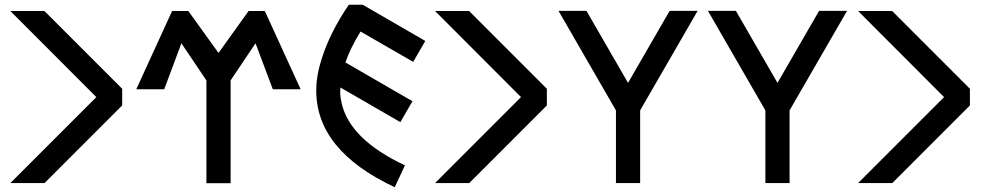

<svg xmlns="http://www.w3.org/2000/svg" viewBox="-20 -761 4080 798"><path d="M487.8 -392.1V-322.8L165 0H22.9L380.4 -357.4L22.9 -715.3H164.6Z M695.3 -715.3H762.7L888.2 -541L1013.2 -715.3H1080.6L1229.5 -390.1H1113.8L1042 -581.1L938.5 -426.8V0.5H837.9V-426.8L733.9 -581.1L662.6 -390.1H546.4Z M1620.6 17.1Q1294.4 -135.7 1294.4 -384.8Q1294.4 -446.3 1316.9 -516.6Q1352.5 -628.4 1429.7 -741.2H1487.8L1747.6 -590.8L1697.3 -503.9L1478.5 -629.9Q1436.5 -562 1415.5 -501.5L1694.3 -340.3L1644 -253.4L1394.5 -397.5Q1394 -389.6 1394 -374Q1394 -358.9 1399.9 -332.5Q1433.6 -181.6 1663.1 -73.7Z M2252.9 -392.1V-322.8L1930.2 0H1788.1L2145.5 -357.4L1788.1 -715.3H1929.7Z M2301.3 -715.8H2417.5L2590.3 -416.5L2763.2 -715.8H2879.4L2640.6 -302.2V0H2540V-302.2Z M2922.4 -715.8H3038.6L3211.4 -416.5L3384.3 -715.8H3500.5L3261.7 -302.2V0H3161.1V-302.2Z M4011.2 -392.1V-322.8L3688.5 0H3546.4L3903.8 -357.4L3546.4 -715.3H3688Z"/></svg>

Font: Kultigin
Style: Regular
Weight: 400
Designer: facebook.com/biligbitig
Foundry: facebook.com/biligbitig
Version: Version 1.0